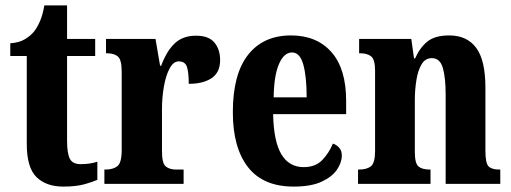

<svg xmlns="http://www.w3.org/2000/svg" viewBox="-20 -680 1890 710"><path d="M214 10Q151 10 115 -25Q79 -60 79 -148V-473H18V-520Q51 -522 73 -535.5Q95 -549 107 -565Q118 -579 128 -602Q138 -625 144 -660H228V-536H332V-473H228V-159Q228 -114 238 -93.5Q248 -73 278 -73Q313 -73 340 -82V-15Q325 -8 293.5 1Q262 10 214 10Z M366 0V-53H370Q398 -53 414 -65.5Q430 -78 430 -125V-415Q430 -459 416 -471Q402 -483 375 -483H372V-536H555L572 -437H576Q596 -491 626 -519.5Q656 -548 705 -548Q752 -548 773 -522.5Q794 -497 794 -458Q794 -412 762.5 -391Q731 -370 678 -370Q678 -411 671.5 -432Q665 -453 641 -453Q621 -453 607 -426.5Q593 -400 586 -359.5Q579 -319 579 -277V-120Q579 -76 593 -64.5Q607 -53 631 -53H659V0Z M1066 10Q953 10 897 -62Q841 -134 841 -265Q841 -406 897.5 -477.5Q954 -549 1056 -549Q1151 -549 1205.5 -487.5Q1260 -426 1260 -307V-258H990Q992 -157 1020.5 -109.5Q1049 -62 1103 -62Q1146 -62 1171 -87.5Q1196 -113 1211 -149Q1224 -145 1234 -134Q1244 -123 1244 -105Q1244 -79 1226 -52.5Q1208 -26 1169 -8Q1130 10 1066 10ZM1114 -320Q1114 -397 1101.5 -441.5Q1089 -486 1060 -486Q1030 -486 1011.5 -443Q993 -400 992 -320Z M1304 0V-53H1308Q1336 -53 1351.5 -65Q1367 -77 1367 -122V-418Q1367 -460 1352.5 -471.5Q1338 -483 1312 -483H1308V-536H1501L1511 -464H1515Q1532 -503 1560 -526Q1588 -549 1641 -549Q1707 -549 1741 -503Q1775 -457 1775 -356V-123Q1775 -77 1786.5 -65Q1798 -53 1826 -53H1830V0H1628V-330Q1628 -393 1617.5 -429Q1607 -465 1577 -465Q1553 -465 1539.5 -443Q1526 -421 1520 -385Q1514 -349 1514 -309V-118Q1514 -76 1527.5 -64.5Q1541 -53 1569 -53H1572V0Z"/></svg>

Font: Noto Serif Tamil ExtraCondensed ExtraBold
Style: Italic
Weight: 800
Width: 2
Italic angle: -12°
Designer: Indian Type Foundry, Tom Grace, and the Monotype Design Team
Foundry: Monotype Imaging Inc.
Version: Version 2.003; ttfautohint (v1.8.4.7-5d5b)